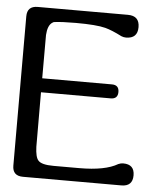

<svg xmlns="http://www.w3.org/2000/svg" viewBox="-51 -745 641 789"><g transform="rotate(5 269.5 -350.5)"><path d="M479 -90.8Q525.4 -90.8 525.4 -45.4Q525.4 0 479 0H73.2Q29.8 0 29.8 -42.5L29.3 -658.2Q29.3 -700.7 72.8 -700.7H444.8Q492.7 -700.7 492.7 -653.8Q492.7 -606.9 444.8 -606.9Q435.1 -606.9 425.8 -610.8Q384.8 -631.8 356.9 -639.2Q319.8 -648.9 234.4 -648.9Q177.2 -648.9 144 -644.5Q140.1 -642.6 137.2 -640.6Q119.1 -627.9 116.7 -588.9V-410.2H404.3Q433.6 -410.2 433.6 -381.3Q433.6 -352.5 404.3 -352.5H116.7L117.2 -127.9Q118.7 -85 130.9 -71.8Q144.5 -55.7 194.3 -55.7H300.3Q407.2 -55.7 459 -86.4Q468.8 -90.8 479 -90.8Z"/></g></svg>

Font: inglobal
Style: Regular
Weight: 400
Designer: Andrey Kochetov, Denis Davydov, Evgeny Yurtaev
Foundry: inglobal
Version: Version 1.00 September 25, 2014, initial release